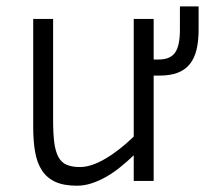

<svg xmlns="http://www.w3.org/2000/svg" viewBox="-20 -572 648 607"><path d="M402.8 0V-81.1Q381.3 -60.5 359.1 -42.7Q336.9 -24.9 314.2 -12.2Q291.5 0.5 268.8 7.8Q246.1 15.1 223.1 15.1Q181.6 15.1 155 2.9Q128.4 -9.3 112.8 -33Q97.2 -56.6 91.1 -91.1Q85 -125.5 85 -169.9V-512.2H147.9V-192.9Q147.9 -149.9 151.6 -121.3Q155.3 -92.8 164.8 -75.4Q174.3 -58.1 190.9 -51Q207.5 -43.9 232.9 -43.9Q267.6 -43.9 311.5 -69.3Q355.5 -94.7 402.8 -140.1V-512.2H465.8V-383.8H481Q518.1 -383.8 533.4 -405.5Q548.8 -427.2 548.8 -478V-551.8H607.9V-478Q607.9 -441.9 601.3 -414.8Q594.7 -387.7 580.1 -369.4Q565.4 -351.1 541.7 -342Q518.1 -333 483.9 -333H465.8V0Z"/></svg>

Font: Clear Sans Light
Style: Regular
Weight: 300
Foundry: Intel Corporation
Version: Version 1.00